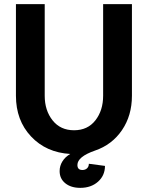

<svg xmlns="http://www.w3.org/2000/svg" viewBox="-20 -720 707 918"><path d="M363.8 178.2Q319.3 178.2 292.2 156.2Q265.1 134.3 265.1 98.1Q265.1 73.2 278.3 51.8Q291.5 30.3 315.9 16.1Q200.7 9.3 128.4 -67.6Q56.2 -144.5 56.2 -262.2V-700.2H193.8V-262.2Q193.8 -191.9 231.4 -144.5Q269 -97.2 334 -97.2Q398.9 -97.2 436 -144.5Q473.1 -191.9 473.1 -262.2V-700.2H610.8V-262.2Q610.8 -167.5 563.2 -97.7Q515.6 -27.8 434.1 0Q350.1 29.3 350.1 68.8Q350.1 92.8 374 92.8Q387.7 92.8 396.2 84.7Q404.8 76.7 404.8 63L481.9 73.2Q481.9 119.1 448.7 148.7Q415.5 178.2 363.8 178.2Z"/></svg>

Font: Uncut Sans
Style: Bold
Weight: 700
Designer: Kasper Nordkvist
Foundry: UNCUT.wtf
Version: Version 1.304;Glyphs 3.2 (3246)